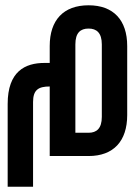

<svg xmlns="http://www.w3.org/2000/svg" viewBox="-20 -590 526 726"><path d="M315 -570C220 -570 168 -514 168 -416V-352C162 -352 155 -352 148 -352C75 -352 9 -320 9 -197V116H105V-204C105 -250 125 -263 168 -263V0H315C409 0 461 -56 461 -155V-416C461 -514 409 -570 315 -570ZM315 -482C345 -482 365 -466 365 -422V-148C365 -104 345 -88 315 -88H265V-422C265 -466 284 -482 315 -482Z"/></svg>

Font: Modon Arabic
Style: Bold
Weight: 700
Designer: Ahmedzaza
Foundry: Ahmedzaza
Version: Version 2.010